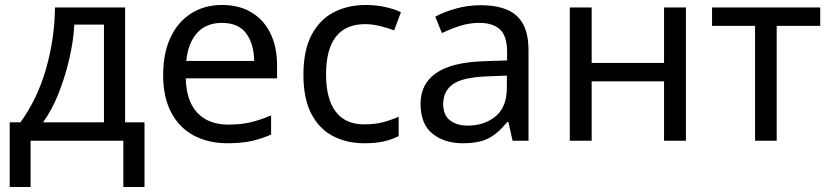

<svg xmlns="http://www.w3.org/2000/svg" viewBox="-20 -566 3339 772"><path d="M483 -536V-74H561V186H476V0H103V186H19V-74H62Q131 -169 165.5 -290.5Q200 -412 201 -536ZM279 -467Q275 -399 258 -326.5Q241 -254 214.5 -188Q188 -122 153 -74H398V-467Z M873 -546Q942 -546 991.5 -516Q1041 -486 1067.5 -431.5Q1094 -377 1094 -304V-251H727Q729 -160 773.5 -112.5Q818 -65 898 -65Q949 -65 988.5 -74.5Q1028 -84 1070 -102V-25Q1029 -7 989 1.5Q949 10 894 10Q818 10 759.5 -21Q701 -52 668.5 -113.5Q636 -175 636 -264Q636 -352 665.5 -415Q695 -478 748.5 -512Q802 -546 873 -546ZM872 -474Q809 -474 772.5 -433.5Q736 -393 729 -321H1002Q1001 -389 970 -431.5Q939 -474 872 -474Z M1445 10Q1374 10 1318.5 -19Q1263 -48 1231.5 -109Q1200 -170 1200 -265Q1200 -364 1233 -426Q1266 -488 1322.5 -517Q1379 -546 1451 -546Q1492 -546 1530 -537.5Q1568 -529 1592 -517L1565 -444Q1541 -453 1509 -461Q1477 -469 1449 -469Q1291 -469 1291 -266Q1291 -169 1329.5 -117.5Q1368 -66 1444 -66Q1488 -66 1521.5 -75Q1555 -84 1583 -97V-19Q1556 -5 1523.5 2.5Q1491 10 1445 10Z M1913 -545Q2011 -545 2058 -502Q2105 -459 2105 -365V0H2041L2024 -76H2020Q1985 -32 1946.5 -11Q1908 10 1840 10Q1767 10 1719 -28.5Q1671 -67 1671 -149Q1671 -229 1734 -272.5Q1797 -316 1928 -320L2019 -323V-355Q2019 -422 1990 -448Q1961 -474 1908 -474Q1866 -474 1828 -461.5Q1790 -449 1757 -433L1730 -499Q1765 -518 1813 -531.5Q1861 -545 1913 -545ZM1939 -259Q1839 -255 1800.5 -227Q1762 -199 1762 -148Q1762 -103 1789.5 -82Q1817 -61 1860 -61Q1928 -61 1973 -98.5Q2018 -136 2018 -214V-262Z M2359 -536V-313H2650V-536H2738V0H2650V-239H2359V0H2271V-536Z M3278 -462H3103V0H3016V-462H2843V-536H3278Z"/></svg>

Font: Go Noto Kurrent-Regular
Style: Regular
Weight: 400
Designer: Monotype Design Team
Foundry: Monotype Imaging Inc.
Version: Version 2.012; ttfautohint (v1.8.4.7-5d5b)